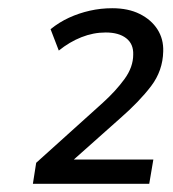

<svg xmlns="http://www.w3.org/2000/svg" viewBox="-20 -729 420 467"><path d="M60 -282 68 -333 230 -479Q262 -508 283 -537Q304 -566 304 -596Q305 -622 287 -636Q269 -650 237 -650Q207 -650 178 -638.5Q149 -627 123 -606L103 -658Q124 -675 148 -686Q172 -697 198.5 -703Q225 -709 253 -709Q292 -709 320 -695Q348 -681 363 -657.5Q378 -634 377 -604Q376 -557 347.5 -519.5Q319 -482 272 -441L136 -320V-341H353L343 -282Z"/></svg>

Font: Nunito Sans 12pt
Style: Italic
Weight: 400
Italic angle: -9°
Designer: Vernon Adams
Foundry: Vernon Adams
Version: Version 3.101;gftools[0.9.27]